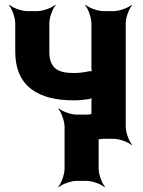

<svg xmlns="http://www.w3.org/2000/svg" viewBox="-20 -574 593 794"><path d="M285 -272C217 -272 184 -293 184 -361V-478C184 -502 198 -539 210 -552L208 -554C195 -542 158 -528 134 -528H93C69 -528 32 -542 19 -554L17 -552C29 -539 43 -502 43 -478V-361C43 -216 139 -159 285 -159C306 -159 327 -161 347 -164C353 -165 362 -168 365 -171L362 -174C359 -171 358 -160 358 -154V-50C358 -26 344 11 332 24L334 26C347 14 384 0 408 0H450C474 0 511 14 524 26L526 24C514 11 500 -26 500 -50V-478C500 -502 514 -539 526 -552L524 -554C511 -542 474 -528 450 -528H408C384 -528 347 -542 334 -554L332 -552C344 -539 358 -502 358 -478V-293C358 -288 359 -277 362 -274L365 -277C362 -280 352 -280 347 -279C328 -275 309 -272 285 -272ZM388 124V-50C388 -74 402 -111 414 -124L412 -126C399 -114 362 -100 338 -100H297C273 -100 236 -114 223 -126L221 -124C233 -111 247 -74 247 -50V124C247 148 233 185 221 198L223 200C236 188 273 174 297 174H338C362 174 399 188 412 200L414 198C402 185 388 148 388 124Z"/></svg>

Font: Asimov
Style: Edge
Weight: 500
Designer: Google
Version: Version 2.000980: 2014